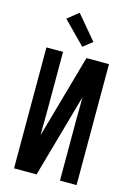

<svg xmlns="http://www.w3.org/2000/svg" viewBox="-143 -1054 786 1127"><g transform="rotate(15 250.0 -491.0)"><path d="M60 0V-735H161V-441Q161 -400 161 -358.5Q161 -317 160 -276V-228L303 -735H440V0H339V-294Q339 -335 339 -376.5Q339 -418 340 -459V-507L197 0ZM262 -793 129 -928 196 -982 318 -837Z"/></g></svg>

Font: Iosevka SS18 Semibold
Style: Regular
Weight: 600
Monospace: yes
Designer: Belleve Invis
Foundry: Belleve Invis
Version: Version 25.1.1; ttfautohint (v1.8.4)